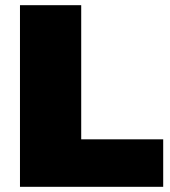

<svg xmlns="http://www.w3.org/2000/svg" viewBox="-20 -720 657 740"><path d="M57 -700V0H609V-183H293V-700Z"/></svg>

Font: Montserrat Custom Black
Style: Regular
Weight: 900
Designer: Julieta Ulanovsky
Foundry: Julieta Ulanovsky
Version: Version 7.200